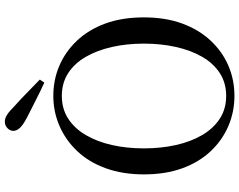

<svg xmlns="http://www.w3.org/2000/svg" viewBox="-120 -874 1011 812"><g transform="rotate(-90 386.0 -468.5)"><path d="M455 -806 442 -787Q405 -804 369 -822.5Q333 -841 297 -859Q264 -876 251 -890Q238 -904 238 -918Q238 -932 249.5 -943Q261 -954 277 -954Q291 -954 305.5 -945Q320 -936 343 -913Q370 -889 398 -861.5Q426 -834 455 -806ZM386 17Q319 17 259 -8.5Q199 -34 152.5 -83Q106 -132 80 -203Q54 -274 54 -366Q54 -456 80 -527.5Q106 -599 152.5 -648Q199 -697 259 -723Q319 -749 386 -749Q454 -749 513.5 -723.5Q573 -698 619.5 -649Q666 -600 692 -529Q718 -458 718 -366Q718 -275 692 -204Q666 -133 619.5 -83.5Q573 -34 513.5 -8.5Q454 17 386 17ZM386 -18Q441 -18 482.5 -45Q524 -72 551.5 -120Q579 -168 593 -231Q607 -294 607 -366Q607 -438 593 -500.5Q579 -563 551.5 -611Q524 -659 482.5 -686Q441 -713 386 -713Q331 -713 289.5 -686Q248 -659 220 -611Q192 -563 178 -500.5Q164 -438 164 -366Q164 -294 178 -231Q192 -168 220 -120Q248 -72 289.5 -45Q331 -18 386 -18Z"/></g></svg>

Font: Noto Serif TC ExtraLight Medium
Style: Regular
Weight: 500
Version: Version 2.002-H1;hotconv 1.1.0;makeotfexe 2.6.0